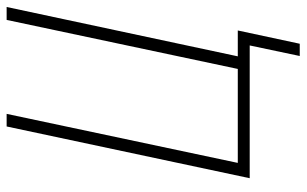

<svg xmlns="http://www.w3.org/2000/svg" viewBox="-188 -566 901 564"><g transform="rotate(-90 262.0 -283.5)"><path d="M380 147 411 0H21L173 -714H210L66 -35H342L486 -714H524L379 -35H455L416 147Z"/></g></svg>

Font: Noto Sans Condensed ExtraLight
Style: Italic
Weight: 200
Width: 3
Italic angle: -12°
Designer: Monotype Design Team
Foundry: Monotype Imaging Inc.
Version: Version 2.013; ttfautohint (v1.8.4.7-5d5b)